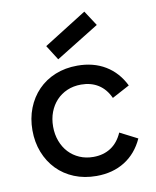

<svg xmlns="http://www.w3.org/2000/svg" viewBox="-86 -825 735 905"><g transform="rotate(-10 281.5 -372.5)"><path d="M42 -250Q42 -307 61 -355.5Q80 -404 114.5 -439.5Q149 -475 197 -494.5Q245 -514 303 -514Q380 -514 437 -479.5Q494 -445 526 -380L442 -335Q422 -379 387 -401Q352 -423 305 -423Q268 -423 238 -410Q208 -397 186.5 -374Q165 -351 153 -319.5Q141 -288 141 -250Q141 -213 153 -181Q165 -149 186.5 -126Q208 -103 238 -90Q268 -77 304 -77Q352 -77 387.5 -100Q423 -123 443 -169L527 -126Q496 -58 438.5 -22Q381 14 303 14Q245 14 197 -5.5Q149 -25 114.5 -60.5Q80 -96 61 -144.5Q42 -193 42 -250ZM427 -687 380 -759 175 -630 220 -559Z"/></g></svg>

Font: NT Somic Medium
Style: Regular
Weight: 500
Designer: Ravid Balaliev — lead type designer, mastering
Michael Voronin — secret advisor, marketing
Ivan Kovalenko — best boy
Foundry: NT Type
Version: Version 0.7